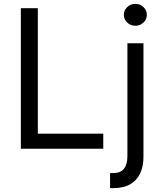

<svg xmlns="http://www.w3.org/2000/svg" viewBox="-20 -770 840 994"><path d="M87.9 0V-727.5H175.8V-78.1H514.6V0ZM639.6 -545.9H722.7V40Q723.1 90.3 705.8 127.2Q688.5 164.1 653.8 184.1Q619.1 204.1 566.4 204.1H549.8V126H565.4Q604 126 621.6 103.8Q639.2 81.5 639.6 40ZM680.7 -636.7Q656.2 -636.7 638.7 -653.3Q621.1 -669.9 621.1 -693.4Q621.1 -716.8 638.7 -733.4Q656.2 -750 680.7 -750Q705.1 -750 722.7 -733.4Q740.2 -716.8 740.2 -693.4Q740.2 -669.9 722.7 -653.3Q705.1 -636.7 680.7 -636.7Z"/></svg>

Font: Inter
Style: Regular
Weight: 400
Designer: Rasmus Andersson
Foundry: rsms
Version: Version 4.000;git-8c9346024